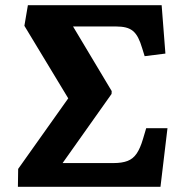

<svg xmlns="http://www.w3.org/2000/svg" viewBox="-20 -720 705 740"><path d="M49 0 50 -69 243 -341 74 -620.5 87.5 -700H603L617.5 -513.5L537.5 -503.5L528.5 -532.5Q521 -558 512.5 -574.5Q504 -591 492.5 -600.5Q481 -610 465 -614Q449 -618 426.5 -618H261.5L410.5 -369L410 -358L200 -61.5L180.5 -91.5H417Q450.5 -91.5 471.8 -99.8Q493 -108 506.8 -128.3Q520.5 -148.5 531 -184L543.5 -226H625.5L598.5 0Z"/></svg>

Font: Literata
Style: Italic
Weight: 400
Italic angle: -2°
Designer: Latin by Veronika Burian and Jose Scaglione. Greek by Irene Vlachou. Cyrillic by Vera Evstafieva
Foundry: TypeTogether
Version: Version 3.103;gftools[0.9.29]